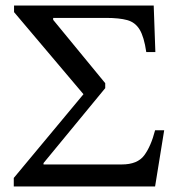

<svg xmlns="http://www.w3.org/2000/svg" viewBox="-20 -677 644 697"><path d="M543 0H30V-31L283 -335L31 -633V-657H538L544 -488H511Q503 -543 487 -569.5Q471 -596 442 -604Q413 -612 365 -612H173V-605L362 -375V-357L138 -85V-80H422Q479 -80 503.5 -113Q528 -146 543 -204H576Z"/></svg>

Font: STIX Two Text
Style: Regular
Weight: 400
Designer: Ross Mills, John Hudson & Paul Hanslow, Tiro Typeworks Ltd; with prior portions MicroPress Inc., and Coen Hoffman.
Foundry: Tiro Typeworks Ltd
Version: Version 2.13 b171